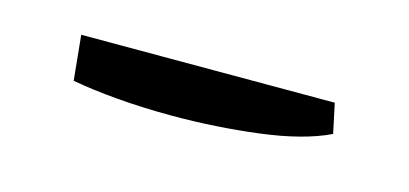

<svg xmlns="http://www.w3.org/2000/svg" viewBox="-25 -353 441 207"><g transform="rotate(15 195.0 -249.5)"><path d="M333 -279 340 -246Q311 -232 263.5 -226Q216 -220 167 -220Q135 -220 105.5 -222.5Q76 -225 55 -229L50 -279Z"/></g></svg>

Font: Mate SC
Style: Regular
Weight: 400
Designer: Eduardo Rodriguez Tunni
Foundry: Eduardo Rodriguez Tunni
Version: Version 1.003; ttfautohint (v1.8.4.7-5d5b);gftools[0.9.24]